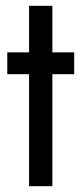

<svg xmlns="http://www.w3.org/2000/svg" viewBox="-20 -640 280 660"><path d="M80 -620V-460H5V-385H80V0H160V-385H235V-460H160V-620Z"/></svg>

Font: Jost-400-Book
Style: Regular
Weight: 400
Version: Version 3.200; ttfautohint (v0.97) -l 8 -r 50 -G 200 -x 14 -